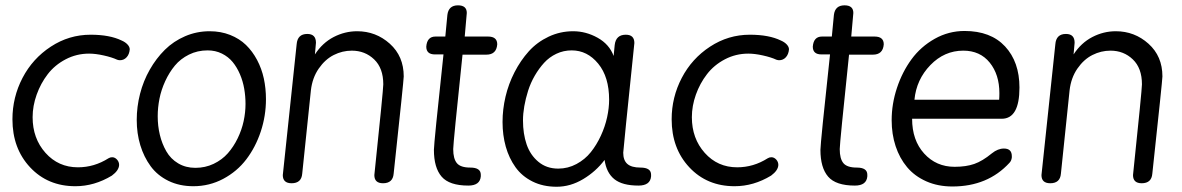

<svg xmlns="http://www.w3.org/2000/svg" viewBox="-20 -691 4456 724"><path d="M315.9 -488.8Q268.6 -488.8 227.5 -467.3Q186.5 -445.8 159.9 -411.1Q133.3 -376.5 118.2 -334Q103 -291.5 103 -249Q103 -168.9 151.6 -114.5Q200.2 -60.1 273.9 -60.1Q335.4 -60.1 389.2 -94.2Q395.5 -98.1 402.8 -98.1Q413.1 -98.1 421.1 -89.4Q429.2 -80.6 429.2 -68.8Q428.2 -48.3 401.9 -28.8Q335.9 11.2 264.2 11.2Q160.2 11.2 93.5 -60.1Q26.9 -131.3 26.9 -241.2Q26.9 -324.2 64.9 -397.2Q103 -470.2 171.6 -515.1Q240.2 -560.1 321.8 -560.1Q394 -560.1 439 -538.1Q452.6 -532.2 460.9 -523.2Q469.2 -514.2 469.2 -504.9Q467.8 -486.3 457.5 -475.1Q447.3 -463.9 432.1 -463.9Q427.7 -463.9 421.9 -465.8Q401.9 -475.1 371.1 -481.9Q340.3 -488.8 315.9 -488.8Z M770.5 -573.2Q812.5 -573.2 847.7 -559.3Q882.8 -545.4 907.5 -521.5Q932.1 -497.6 949.5 -464.8Q966.8 -432.1 974.9 -394.8Q982.9 -357.4 982.9 -316.9Q982.9 -254.4 963.4 -195.3Q943.8 -136.2 908.9 -90.3Q874 -44.4 821.8 -16.6Q769.5 11.2 709 11.2Q656.7 11.2 615.2 -9Q573.7 -29.3 548.1 -64.2Q522.5 -99.1 509 -143.6Q495.6 -188 495.6 -238.8Q495.6 -288.6 508.1 -337.2Q520.5 -385.7 544.7 -428.2Q568.8 -470.7 601.6 -503.2Q634.3 -535.6 678 -554.4Q721.7 -573.2 770.5 -573.2ZM762.7 -501Q724.6 -501 692.6 -485.1Q660.6 -469.2 639.4 -443.6Q618.2 -418 603 -385Q587.9 -352.1 581.3 -318.6Q574.7 -285.2 574.7 -252.9Q574.7 -215.8 582.8 -182.4Q590.8 -148.9 607.2 -120.4Q623.5 -91.8 651.9 -75Q680.2 -58.1 716.8 -58.1Q753.9 -58.1 785.6 -73.2Q817.4 -88.4 839.1 -113Q860.8 -137.7 876.2 -169.4Q891.6 -201.2 898.7 -234.1Q905.8 -267.1 905.8 -298.8Q905.8 -328.1 900.9 -356.4Q896 -384.8 884.8 -411.1Q873.5 -437.5 857.2 -457.3Q840.8 -477.1 816.7 -489Q792.5 -501 762.7 -501Z M1046.4 -30.8 1098.6 -523.9Q1101.6 -563 1138.7 -563Q1171.4 -563 1171.4 -529.8L1167.5 -485.8Q1195.8 -529.3 1238 -551.3Q1280.3 -573.2 1326.7 -573.2Q1397.5 -573.2 1450 -526.1Q1502.4 -479 1502.4 -402.8Q1502.4 -389.2 1464.4 -36.1Q1461.4 0 1424.3 0Q1391.6 0 1391.6 -30.8Q1425.3 -353 1425.3 -373Q1425.3 -434.1 1390.9 -467Q1356.4 -500 1306.6 -500Q1271 -500 1238.5 -483.6Q1206.1 -467.3 1181.9 -432.4Q1157.7 -397.5 1152.3 -350.1L1119.6 -36.1Q1116.7 0 1079.6 0Q1046.4 0 1046.4 -30.8Z M1659.2 -553.2 1667 -634.8Q1671.4 -670.9 1707 -670.9Q1740.2 -670.9 1740.2 -642.1L1732.4 -553.2H1820.3Q1855 -553.2 1855 -523.9Q1852.1 -484.9 1814 -484.9H1724.1Q1689 -150.4 1689 -128.9Q1689 -92.3 1702.9 -75.7Q1716.8 -59.1 1753.4 -59.1Q1793 -59.1 1793 -32.2V-25.9Q1790 8.8 1746.1 8.8Q1674.3 8.8 1645.3 -24.9Q1616.2 -58.6 1616.2 -126Q1616.2 -150.4 1652.3 -485.8H1620.1Q1587.4 -485.8 1587.4 -515.1Q1590.3 -553.2 1622.1 -553.2Z M2293.9 -480 2297.9 -521Q2302.2 -560.1 2339.8 -560.1Q2372.1 -560.1 2372.1 -528.8Q2330.1 -124 2330.1 -115.2Q2330.1 -86.4 2345.7 -72.8Q2361.3 -59.1 2395 -59.1Q2435.1 -59.1 2435.1 -32.2V-25.9Q2432.1 8.8 2387.7 8.8Q2326.7 8.8 2296.6 -15.4Q2266.6 -39.6 2259.8 -87.9Q2227.1 -44.4 2179 -15.6Q2130.9 13.2 2079.1 13.2Q2027.8 13.2 1988 -6.6Q1948.2 -26.4 1923.8 -60.5Q1899.4 -94.7 1887.2 -137.9Q1875 -181.2 1875 -231Q1875 -278.3 1886.2 -326.4Q1897.5 -374.5 1920.2 -418.7Q1942.9 -462.9 1974.1 -497.6Q2005.4 -532.2 2048.8 -552.7Q2092.3 -573.2 2141.1 -573.2Q2189.5 -573.2 2233.6 -548.6Q2277.8 -523.9 2293.9 -480ZM2085 -55.2Q2121.6 -55.2 2153.8 -72.5Q2186 -89.8 2208 -117.4Q2230 -145 2245.8 -179.4Q2261.7 -213.9 2269.3 -248.8Q2276.9 -283.7 2276.9 -314.9Q2276.9 -400.9 2235.8 -450.9Q2194.8 -501 2135.7 -501Q2105 -501 2078.1 -488.3Q2051.3 -475.6 2031.7 -454.1Q2012.2 -432.6 1996.6 -405.8Q1981 -378.9 1971.4 -348.9Q1961.9 -318.8 1957 -290.5Q1952.1 -262.2 1952.1 -236.8Q1952.1 -186.5 1965.8 -146.5Q1979.5 -106.4 2010.3 -80.8Q2041 -55.2 2085 -55.2Z M2801.8 -488.8Q2754.4 -488.8 2713.4 -467.3Q2672.4 -445.8 2645.8 -411.1Q2619.1 -376.5 2604 -334Q2588.9 -291.5 2588.9 -249Q2588.9 -168.9 2637.5 -114.5Q2686 -60.1 2759.8 -60.1Q2821.3 -60.1 2875 -94.2Q2881.3 -98.1 2888.7 -98.1Q2898.9 -98.1 2907 -89.4Q2915 -80.6 2915 -68.8Q2914.1 -48.3 2887.7 -28.8Q2821.8 11.2 2750 11.2Q2646 11.2 2579.3 -60.1Q2512.7 -131.3 2512.7 -241.2Q2512.7 -324.2 2550.8 -397.2Q2588.9 -470.2 2657.5 -515.1Q2726.1 -560.1 2807.6 -560.1Q2879.9 -560.1 2924.8 -538.1Q2938.5 -532.2 2946.8 -523.2Q2955.1 -514.2 2955.1 -504.9Q2953.6 -486.3 2943.4 -475.1Q2933.1 -463.9 2918 -463.9Q2913.6 -463.9 2907.7 -465.8Q2887.7 -475.1 2856.9 -481.9Q2826.2 -488.8 2801.8 -488.8Z M3116.7 -553.2 3124.5 -634.8Q3128.9 -670.9 3164.6 -670.9Q3197.8 -670.9 3197.8 -642.1L3189.9 -553.2H3277.8Q3312.5 -553.2 3312.5 -523.9Q3309.6 -484.9 3271.5 -484.9H3181.6Q3146.5 -150.4 3146.5 -128.9Q3146.5 -92.3 3160.4 -75.7Q3174.3 -59.1 3210.9 -59.1Q3250.5 -59.1 3250.5 -32.2V-25.9Q3247.6 8.8 3203.6 8.8Q3131.8 8.8 3102.8 -24.9Q3073.7 -58.6 3073.7 -126Q3073.7 -150.4 3109.9 -485.8H3077.6Q3044.9 -485.8 3044.9 -515.1Q3047.9 -553.2 3079.6 -553.2Z M3617.2 -574.2Q3715.8 -574.2 3770 -515.9Q3824.2 -457.5 3824.2 -360.8Q3824.2 -243.2 3757.3 -243.2H3419.4Q3419.4 -162.1 3464.8 -112.1Q3510.3 -62 3579.6 -62Q3623 -62 3653.8 -72.8Q3684.6 -83.5 3720.2 -112.8Q3742.7 -130.9 3765.6 -130.9Q3795.4 -130.9 3795.4 -102.1V-97.2Q3793.9 -84.5 3786.6 -77.1Q3704.6 12.2 3571.3 12.2Q3516.6 12.2 3472.7 -7.3Q3428.7 -26.9 3400.4 -60.8Q3372.1 -94.7 3357.2 -139.9Q3342.3 -185.1 3342.3 -237.8Q3342.3 -299.3 3362.3 -359.6Q3382.3 -419.9 3417.2 -467.5Q3452.1 -515.1 3504.6 -544.7Q3557.1 -574.2 3617.2 -574.2ZM3428.2 -314.9H3747.6Q3748.5 -323.7 3748.5 -339.8Q3748.5 -409.7 3712.2 -454.8Q3675.8 -500 3612.3 -500Q3541 -500 3488.3 -445.6Q3435.5 -391.1 3428.2 -314.9Z M3907.2 -30.8 3959.5 -523.9Q3962.4 -563 3999.5 -563Q4032.2 -563 4032.2 -529.8L4028.3 -485.8Q4056.6 -529.3 4098.9 -551.3Q4141.1 -573.2 4187.5 -573.2Q4258.3 -573.2 4310.8 -526.1Q4363.3 -479 4363.3 -402.8Q4363.3 -389.2 4325.2 -36.1Q4322.3 0 4285.2 0Q4252.4 0 4252.4 -30.8Q4286.1 -353 4286.1 -373Q4286.1 -434.1 4251.7 -467Q4217.3 -500 4167.5 -500Q4131.8 -500 4099.4 -483.6Q4066.9 -467.3 4042.7 -432.4Q4018.6 -397.5 4013.2 -350.1L3980.5 -36.1Q3977.5 0 3940.4 0Q3907.2 0 3907.2 -30.8Z"/></svg>

Font: BPreplay
Style: Italic
Weight: 400
Italic angle: -6°
Designer: Magenta/George Triantafyllakos
Foundry: Magenta/George Triantafyllakos
Version: Version 1.00